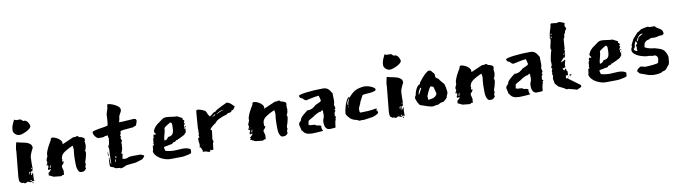

<svg xmlns="http://www.w3.org/2000/svg" viewBox="-30 -838 4517 1277"><g transform="rotate(-10 2229.0 -199.0)"><path d="M43 0Q35 -4 33 -10Q31 -16 31 -25V-40L48 -214Q48 -215 47.5 -215.5Q47 -216 47 -218Q47 -217 48 -225Q49 -233 51 -243Q53 -253 55 -261.5Q57 -270 59 -270Q61 -270 66.5 -268Q72 -266 73 -266Q84 -263 98.5 -260.5Q113 -258 126.5 -253.5Q140 -249 149.5 -240Q159 -231 159 -215L148 -193Q143 -183 139.5 -172.5Q136 -162 135 -152Q135 -151 135 -145.5Q135 -140 134.5 -132.5Q134 -125 134 -117Q134 -109 134 -103V-87L136 -85Q136 -84 134.5 -81.5Q133 -79 133 -76L134 -73Q134 -72 132 -71Q130 -70 129 -70L131 -63Q130 -63 130 -62L128 -59Q128 -60 127.5 -60.5Q127 -61 127 -62L124 -63L121 -61Q120 -59 119 -49Q118 -39 116 -37H118Q121 -37 126.5 -45.5Q132 -54 133 -54Q131 -43 130.5 -28.5Q130 -14 130 -3L133 5L122 2L118 5Q116 5 110 7L106 9L91 2H86L71 9L63 8V4H48ZM47 -350Q47 -371 53.5 -387Q60 -403 69 -421L74 -418Q75 -418 77.5 -416.5Q80 -415 83 -415H109Q114 -415 120 -408Q126 -401 128 -401Q129 -401 130.5 -401.5Q132 -402 134 -402Q141 -402 147.5 -397.5Q154 -393 158.5 -386Q163 -379 165.5 -372Q168 -365 168 -359Q168 -352 158.5 -344Q149 -336 136.5 -329.5Q124 -323 110.5 -318.5Q97 -314 89 -314Q73 -314 60.5 -325Q48 -336 47 -350ZM106 -56Q106 -54 106.5 -49Q107 -44 109 -42L111 -54L116 -56V-61Q113 -61 109.5 -59Q106 -57 106 -56ZM107 2 115 1V-4L105 -5ZM121 9Q124 11 124 14Q124 18 121 18Q118 18 118 14Q118 9 121 9ZM125 -81V-78Q125 -76 127 -76L132 -81V-87Z M235 -118 246 -145Q246 -147 245.5 -148Q245 -149 245 -151Q245 -160 249 -171.5Q253 -183 259 -196Q265 -209 272.5 -221.5Q280 -234 287 -246Q286 -247 286 -248Q286 -252 289.5 -255.5Q293 -259 296 -259Q305 -259 316 -255Q327 -251 336.5 -244.5Q346 -238 353 -229.5Q360 -221 360 -211L358 -203L436 -237H454Q454 -239 456.5 -239.5Q459 -240 460 -240Q466 -240 468.5 -238Q471 -236 476 -231L488 -229Q492 -227 500.5 -223Q509 -219 509 -216V-199H505L504 -196Q504 -195 505 -195H507Q508 -194 509 -194V-191L507 -188Q507 -180 509 -179Q509 -169 506 -154Q503 -139 495 -134H502Q500 -132 500 -129Q500 -126 501 -125.5Q502 -125 502 -124Q502 -116 499.5 -108Q497 -100 497 -96L493 -81Q491 -73 488.5 -68Q486 -63 486 -52L488 -47Q488 -44 485 -39Q482 -34 482 -29Q482 -19 484 -17V-15L479 -13L476 -7Q470 -5 468.5 -3.5Q467 -2 466 -1.5Q465 -1 462 -0.5Q459 0 449 0Q439 0 433.5 -8Q428 -16 425 -26.5Q422 -37 421.5 -48.5Q421 -60 421 -66Q421 -81 421 -91.5Q421 -102 421.5 -111.5Q422 -121 423 -131.5Q424 -142 426 -157Q426 -161 424.5 -170.5Q423 -180 423 -182L412 -178Q389 -168 366 -153Q343 -138 339 -117L337 -108L340 -106Q338 -101 337.5 -98.5Q337 -96 337 -87L345 -93V-92Q345 -78 336.5 -71.5Q328 -65 328 -56L335 -29L333 -2H323Q321 -1 317.5 1.5Q314 4 311 4L263 -1L230 -17L239 -29Q237 -27 236 -27H235Q232 -27 231 -28Q231 -33 233 -35L235 -31L252 -50Q252 -54 249 -56Q246 -53 245 -52.5Q244 -52 234 -52Q234 -62 237.5 -68.5Q241 -75 241 -80H239Q237 -80 234 -84Q232 -84 230.5 -83Q229 -82 228 -82Q229 -85 233.5 -92.5Q238 -100 238 -103ZM249 -62Q254 -62 253.5 -66.5Q253 -71 257 -83Q254 -83 251 -76.5Q248 -70 248 -65Q248 -63 249 -62ZM238 -91H235V-90Q235 -89 239 -86ZM241 -66V-72Q240 -72 240 -71Q240 -70 239.5 -69.5Q239 -69 239 -68ZM246 -96V-102L244 -98Z M862 -242 860 -237 861 -242 836 -232Q835 -231 833 -231Q831 -231 831 -233L826 -232Q818 -231 805.5 -230Q793 -229 781 -228Q769 -227 760.5 -224.5Q752 -222 752 -218V-217L754 -215Q752 -213 751 -213Q750 -213 750 -211Q750 -209 752 -206Q752 -201 749 -201Q746 -201 746 -193Q746 -189 752 -189Q746 -186 746 -176Q746 -168 749 -167L752 -157Q745 -150 745 -144Q745 -139 746 -137Q746 -129 745.5 -126Q745 -123 745 -122.5Q745 -122 744.5 -121.5Q744 -121 744 -118L745 -117Q745 -109 741.5 -97.5Q738 -86 736 -84H734V-80H739Q737 -78 735 -77Q733 -76 733 -74Q733 -73 734 -72H741L734 -40L738 -38Q744 -36 755 -36Q764 -37 771 -40.5Q778 -44 786 -45H789Q793 -45 798.5 -45.5Q804 -46 809 -46H856Q857 -46 861 -44.5Q865 -43 869.5 -41Q874 -39 877 -37Q880 -35 880 -35Q880 -30 874 -23.5Q868 -17 863 -13L818 1L760 7Q752 7 738 14.5Q724 22 710 22V18L679 15Q668 7 663 5Q658 3 655 2.5Q652 2 650 1Q648 0 643 -5Q643 -8 643 -17.5Q643 -27 643.5 -37Q644 -47 645 -55.5Q646 -64 648 -66L651 -23L655 -17Q655 -31 655.5 -59Q656 -87 659 -124L658 -122Q657 -121 656.5 -126Q656 -131 656 -137Q656 -148 657 -148H658L661 -137L669 -193H665V-203V-210Q659 -208 651 -208Q643 -208 636 -203L615 -202L607 -203L602 -201L599 -204Q591 -204 580 -218Q569 -232 569 -246Q569 -252 581.5 -255.5Q594 -259 611 -262Q628 -265 645.5 -267.5Q663 -270 674 -273Q677 -282 678.5 -297Q680 -312 680.5 -325Q681 -338 681.5 -346Q682 -354 682 -350Q682 -351 684 -357.5Q686 -364 688.5 -371.5Q691 -379 693 -385.5Q695 -392 695 -394Q694 -395 694 -397Q694 -400 696 -405Q698 -410 698 -413L700 -414Q707 -414 720.5 -410Q734 -406 747 -399.5Q760 -393 770 -383.5Q780 -374 780 -363Q780 -352 770 -337Q760 -322 760 -305L754 -282Q781 -282 809.5 -284.5Q838 -287 852 -287Q860 -287 865.5 -284Q871 -281 871 -270L861 -242ZM648 -75 643 -74Q643 -76 643.5 -88Q644 -100 646 -103ZM687 -43 682 -32V-22L692 -43ZM692 -63Q688 -63 688 -58Q688 -53 692 -53Q697 -53 697 -58Q697 -63 692 -63Z M1037 -112Q1043 -112 1046.5 -115Q1050 -118 1052 -121Q1054 -124 1056.5 -127Q1059 -130 1063 -130Q1076 -130 1087.5 -140.5Q1099 -151 1099 -190V-209Q1099 -214 1095 -218Q1091 -222 1089 -222Q1088 -221 1082 -218Q1076 -215 1069 -210.5Q1062 -206 1055 -201Q1048 -196 1044 -191V-181Q1042 -165 1036 -146Q1030 -127 1030 -110H1036ZM1180 -141 1167 -126 1161 -122Q1150 -117 1140 -111.5Q1130 -106 1120 -103L1116 -99H1111Q1105 -99 1103.5 -95Q1102 -91 1096 -90Q1085 -88 1082 -86Q1079 -84 1079 -83Q1080 -81 1080 -81Q1080 -80 1076.5 -79Q1073 -78 1069 -77.5Q1065 -77 1062 -76.5Q1059 -76 1060 -76H1055Q1052 -73 1039 -72Q1026 -71 1018 -66L1024 -42Q1029 -40 1037.5 -38Q1046 -36 1055 -35Q1064 -34 1072 -33.5Q1080 -33 1084 -33Q1098 -33 1111.5 -34.5Q1125 -36 1140 -36Q1154 -36 1167 -33.5Q1180 -31 1192 -23V-16Q1192 -11 1191.5 -4.5Q1191 2 1188 4L1184 6Q1183 7 1176 8.5Q1169 10 1160 12Q1151 14 1141.5 15.5Q1132 17 1127 17Q1107 17 1087.5 17.5Q1068 18 1048 18Q1033 18 1015.5 13Q998 8 982.5 -1Q967 -10 955.5 -23Q944 -36 941 -52L944 -59Q944 -61 945 -67Q946 -73 947 -81V-90H954L955 -91Q955 -97 956 -98Q956 -99 954.5 -100.5Q953 -102 953 -104Q953 -105 956 -107L957 -120Q957 -124 957.5 -129Q958 -134 962 -142L965 -144Q965 -148 961 -152Q964 -153 965 -158Q966 -163 968 -163Q969 -163 969 -162.5Q969 -162 970 -162L974 -159Q975 -160 975 -160H978Q981 -160 981 -162Q981 -167 976.5 -170.5Q972 -174 972 -179Q972 -181 973 -182Q973 -184 972 -185Q971 -186 971 -187L974 -188Q980 -203 987.5 -211Q995 -219 1004 -227L1009 -230Q1023 -239 1036.5 -250Q1050 -261 1067 -261Q1084 -261 1103.5 -257.5Q1123 -254 1141 -254Q1165 -242 1168.5 -239.5Q1172 -237 1174 -237L1173 -227L1181 -221L1184 -215L1177 -206L1183 -198L1177 -189Q1175 -187 1175 -184Q1175 -181 1175 -179L1176 -178L1177 -173L1175 -162L1182 -159V-153L1178 -150L1180 -147ZM1182 -182H1184Q1186 -182 1186 -179Q1186 -175 1182 -175Q1180 -175 1180 -179Q1180 -182 1182 -182ZM1186 -168Q1186 -164 1184 -164Q1182 -164 1182 -168Q1182 -170 1183 -170Q1184 -170 1186 -168Z M1346 -73V-65Q1346 -58 1348 -54L1350 -55Q1350 -51 1349.5 -45.5Q1349 -40 1345 -38L1340 6Q1336 7 1331 7H1326Q1324 7 1321 9L1320 1Q1317 3 1317 7V13V17Q1315 15 1312 15Q1310 15 1310.5 15.5Q1311 16 1309 16Q1306 16 1297 12Q1288 8 1277 8Q1271 8 1268 9Q1268 7 1269 4Q1270 1 1270 -1Q1265 -6 1263.5 -15Q1262 -24 1254 -24H1252Q1255 -29 1255.5 -35.5Q1256 -42 1256 -47Q1256 -49 1254 -59L1253 -72V-80V-84Q1254 -86 1257.5 -88Q1261 -90 1263 -92Q1263 -94 1261 -98Q1259 -102 1259 -106L1264 -112Q1263 -112 1263 -117Q1263 -123 1263.5 -131Q1264 -139 1264 -144Q1264 -150 1263 -150L1272 -264Q1273 -271 1276.5 -272.5Q1280 -274 1285 -274Q1290 -274 1298 -271.5Q1306 -269 1313.5 -266Q1321 -263 1327 -259.5Q1333 -256 1335 -253Q1336 -252 1338.5 -246Q1341 -240 1344 -233.5Q1347 -227 1350.5 -221.5Q1354 -216 1357 -216L1360 -218Q1373 -226 1379 -232.5Q1385 -239 1400 -242Q1400 -246 1413.5 -253.5Q1427 -261 1442.5 -268.5Q1458 -276 1470 -281.5Q1482 -287 1478 -287Q1483 -287 1493 -283Q1503 -279 1511 -271L1530 -252L1516 -233L1501 -228L1503 -224Q1498 -218 1486.5 -217Q1475 -216 1469 -212Q1469 -211 1470 -211L1471 -210Q1456 -206 1442 -201Q1430 -196 1417 -190.5Q1404 -185 1396 -178L1381 -162Q1381 -163 1375.5 -159.5Q1370 -156 1363.5 -150.5Q1357 -145 1351 -138.5Q1345 -132 1345 -127V-126L1353 -123L1347 -73ZM1437 -242Q1423 -238 1413 -231L1403 -225L1404 -223Q1417 -230 1430.5 -235.5Q1444 -241 1454 -243Q1450 -243 1445 -243Q1440 -243 1437 -242ZM1385 -220Q1383 -218 1376 -213.5Q1369 -209 1367 -207L1361 -202H1362Q1364 -205 1369 -207.5Q1374 -210 1379.5 -212.5Q1385 -215 1389 -216.5Q1393 -218 1393 -220Q1393 -222 1387 -224Q1386 -224 1386 -222.5Q1386 -221 1385 -220Z M1597 -118 1608 -145Q1608 -147 1607.5 -148Q1607 -149 1607 -151Q1607 -160 1611 -171.5Q1615 -183 1621 -196Q1627 -209 1634.5 -221.5Q1642 -234 1649 -246Q1648 -247 1648 -248Q1648 -252 1651.5 -255.5Q1655 -259 1658 -259Q1667 -259 1678 -255Q1689 -251 1698.5 -244.5Q1708 -238 1715 -229.5Q1722 -221 1722 -211L1720 -203L1798 -237H1816Q1816 -239 1818.5 -239.5Q1821 -240 1822 -240Q1828 -240 1830.5 -238Q1833 -236 1838 -231L1850 -229Q1854 -227 1862.5 -223Q1871 -219 1871 -216V-199H1867L1866 -196Q1866 -195 1867 -195H1869Q1870 -194 1871 -194V-191L1869 -188Q1869 -180 1871 -179Q1871 -169 1868 -154Q1865 -139 1857 -134H1864Q1862 -132 1862 -129Q1862 -126 1863 -125.5Q1864 -125 1864 -124Q1864 -116 1861.5 -108Q1859 -100 1859 -96L1855 -81Q1853 -73 1850.5 -68Q1848 -63 1848 -52L1850 -47Q1850 -44 1847 -39Q1844 -34 1844 -29Q1844 -19 1846 -17V-15L1841 -13L1838 -7Q1832 -5 1830.5 -3.5Q1829 -2 1828 -1.5Q1827 -1 1824 -0.5Q1821 0 1811 0Q1801 0 1795.5 -8Q1790 -16 1787 -26.5Q1784 -37 1783.5 -48.5Q1783 -60 1783 -66Q1783 -81 1783 -91.5Q1783 -102 1783.5 -111.5Q1784 -121 1785 -131.5Q1786 -142 1788 -157Q1788 -161 1786.5 -170.5Q1785 -180 1785 -182L1774 -178Q1751 -168 1728 -153Q1705 -138 1701 -117L1699 -108L1702 -106Q1700 -101 1699.5 -98.5Q1699 -96 1699 -87L1707 -93V-92Q1707 -78 1698.5 -71.5Q1690 -65 1690 -56L1697 -29L1695 -2H1685Q1683 -1 1679.5 1.5Q1676 4 1673 4L1625 -1L1592 -17L1601 -29Q1599 -27 1598 -27H1597Q1594 -27 1593 -28Q1593 -33 1595 -35L1597 -31L1614 -50Q1614 -54 1611 -56Q1608 -53 1607 -52.5Q1606 -52 1596 -52Q1596 -62 1599.5 -68.5Q1603 -75 1603 -80H1601Q1599 -80 1596 -84Q1594 -84 1592.5 -83Q1591 -82 1590 -82Q1591 -85 1595.5 -92.5Q1600 -100 1600 -103ZM1611 -62Q1616 -62 1615.5 -66.5Q1615 -71 1619 -83Q1616 -83 1613 -76.5Q1610 -70 1610 -65Q1610 -63 1611 -62ZM1600 -91H1597V-90Q1597 -89 1601 -86ZM1603 -66V-72Q1602 -72 1602 -71Q1602 -70 1601.5 -69.5Q1601 -69 1601 -68ZM1608 -96V-102L1606 -98Z M2056 -32Q2074 -27 2074 -25L2073 -16Q2073 -5 2077 3Q2079 7 2081 8Q2081 10 2072.5 10.5Q2064 11 2052.5 12Q2041 13 2029.5 13.5Q2018 14 2011 14H2004Q1982 14 1967 7Q1952 0 1943 -17L1939 -19L1937 -32Q1935 -40 1933 -47Q1931 -54 1931 -62Q1932 -68 1936 -72.5Q1940 -77 1943.5 -80.5Q1947 -84 1949 -86Q1951 -88 1948 -88Q1948 -93 1954 -101Q1960 -109 1969 -117Q1978 -125 1987.5 -132.5Q1997 -140 2003 -144L2011 -142Q2013 -142 2021.5 -144.5Q2030 -147 2035 -149L2049 -159Q2056 -160 2056 -166L2095 -184Q2096 -186 2098.5 -188.5Q2101 -191 2101 -192L2093 -224Q2093 -226 2090 -226Q2089 -226 2089 -225.5Q2089 -225 2088 -225H2086Q2081 -225 2068.5 -223Q2056 -221 2043 -218Q2030 -215 2019.5 -213Q2009 -211 2009 -211Q2008 -210 2006 -210Q2000 -210 1993.5 -216Q1987 -222 1982 -227L1972 -231L1967 -235Q1967 -237 1966 -238.5Q1965 -240 1964 -242L1962 -246Q1962 -251 1978.5 -255Q1995 -259 2020 -262Q2045 -265 2073.5 -266.5Q2102 -268 2126 -268H2129Q2143 -268 2152 -263.5Q2161 -259 2167 -252.5Q2173 -246 2177 -238.5Q2181 -231 2186 -225V-208Q2186 -197 2186.5 -190.5Q2187 -184 2187 -178Q2187 -172 2186 -165.5Q2185 -159 2182 -148Q2182 -143 2184 -139.5Q2186 -136 2186 -132V-131L2187 -124L2179 -115L2185 -108L2178 -99Q2178 -97 2176.5 -94Q2175 -91 2175 -89L2176 -88L2174 -72L2182 -70L2181 -64L2175 -61L2177 -57L2176 -50Q2171 -41 2169 -24Q2167 -7 2166 1Q2165 3 2158.5 3.5Q2152 4 2144.5 4.5Q2137 5 2130.5 5Q2124 5 2124 5Q2115 5 2108.5 0Q2102 -5 2098.5 -12.5Q2095 -20 2093.5 -28.5Q2092 -37 2092 -44Q2092 -61 2097.5 -71.5Q2103 -82 2103 -101Q2101 -109 2102.5 -117.5Q2104 -126 2095 -126Q2093 -124 2090.5 -121.5Q2088 -119 2086 -118Q2085 -119 2081 -119Q2079 -119 2072 -116Q2065 -113 2057 -109Q2049 -105 2042.5 -101Q2036 -97 2035 -95Q2024 -88 2013.5 -83Q2003 -78 1996 -71L1994 -56Q1994 -55 1993 -51.5Q1992 -48 1992 -45L1993 -44L1997 -47L2000 -42Q2007 -41 2014 -41.5Q2021 -42 2024 -40Q2025 -40 2025.5 -40.5Q2026 -41 2027 -41Q2032 -41 2039.5 -36Q2047 -31 2053 -31Q2055 -31 2056 -32Z M2247 -77Q2247 -84 2250 -99.5Q2253 -115 2258.5 -132.5Q2264 -150 2272 -164.5Q2280 -179 2289 -184L2292 -181Q2285 -173 2277.5 -160Q2270 -147 2270 -136V-128Q2272 -135 2278.5 -148.5Q2285 -162 2285 -168V-170Q2293 -180 2297 -183Q2301 -186 2309 -196L2325 -210Q2338 -220 2353.5 -225Q2369 -230 2383 -232L2403 -234Q2409 -234 2421 -231.5Q2433 -229 2444 -224.5Q2455 -220 2463.5 -214Q2472 -208 2472 -201Q2472 -194 2460.5 -190.5Q2449 -187 2434 -185.5Q2419 -184 2403.5 -183Q2388 -182 2380 -179L2356 -133L2357 -131Q2352 -120 2346.5 -108.5Q2341 -97 2341 -95V-74L2345 -67H2354Q2376 -67 2399 -68.5Q2422 -70 2457 -76L2456 -68L2453 -63Q2453 -61 2456.5 -60Q2460 -59 2462 -59Q2460 -57 2460 -54Q2460 -52 2461 -51Q2462 -50 2462 -48Q2462 -43 2455 -38.5Q2448 -34 2439 -30Q2430 -26 2421.5 -24Q2413 -22 2410 -22L2360 -15Q2357 -16 2351 -16Q2346 -16 2342.5 -15.5Q2339 -15 2335 -15Q2324 -15 2322.5 -18Q2321 -21 2317 -22Q2301 -25 2290 -30Q2279 -35 2273 -40Q2271 -42 2266.5 -47Q2262 -52 2257.5 -57.5Q2253 -63 2250 -68.5Q2247 -74 2247 -77ZM2277 -126Q2277 -124 2276 -121Q2275 -118 2275 -116L2277 -111Q2278 -113 2278 -121ZM2279 -130Q2279 -132 2280 -135Q2281 -138 2281 -140V-142Q2277 -139 2277 -132Z M2545 0Q2537 -4 2535 -10Q2533 -16 2533 -25V-40L2550 -214Q2550 -215 2549.5 -215.5Q2549 -216 2549 -218Q2549 -217 2550 -225Q2551 -233 2553 -243Q2555 -253 2557 -261.5Q2559 -270 2561 -270Q2563 -270 2568.5 -268Q2574 -266 2575 -266Q2586 -263 2600.5 -260.5Q2615 -258 2628.5 -253.5Q2642 -249 2651.5 -240Q2661 -231 2661 -215L2650 -193Q2645 -183 2641.5 -172.5Q2638 -162 2637 -152Q2637 -151 2637 -145.5Q2637 -140 2636.5 -132.5Q2636 -125 2636 -117Q2636 -109 2636 -103V-87L2638 -85Q2638 -84 2636.5 -81.5Q2635 -79 2635 -76L2636 -73Q2636 -72 2634 -71Q2632 -70 2631 -70L2633 -63Q2632 -63 2632 -62L2630 -59Q2630 -60 2629.5 -60.5Q2629 -61 2629 -62L2626 -63L2623 -61Q2622 -59 2621 -49Q2620 -39 2618 -37H2620Q2623 -37 2628.5 -45.5Q2634 -54 2635 -54Q2633 -43 2632.5 -28.5Q2632 -14 2632 -3L2635 5L2624 2L2620 5Q2618 5 2612 7L2608 9L2593 2H2588L2573 9L2565 8V4H2550ZM2549 -350Q2549 -371 2555.5 -387Q2562 -403 2571 -421L2576 -418Q2577 -418 2579.5 -416.5Q2582 -415 2585 -415H2611Q2616 -415 2622 -408Q2628 -401 2630 -401Q2631 -401 2632.5 -401.5Q2634 -402 2636 -402Q2643 -402 2649.5 -397.5Q2656 -393 2660.5 -386Q2665 -379 2667.5 -372Q2670 -365 2670 -359Q2670 -352 2660.5 -344Q2651 -336 2638.5 -329.5Q2626 -323 2612.5 -318.5Q2599 -314 2591 -314Q2575 -314 2562.5 -325Q2550 -336 2549 -350ZM2608 -56Q2608 -54 2608.5 -49Q2609 -44 2611 -42L2613 -54L2618 -56V-61Q2615 -61 2611.5 -59Q2608 -57 2608 -56ZM2609 2 2617 1V-4L2607 -5ZM2623 9Q2626 11 2626 14Q2626 18 2623 18Q2620 18 2620 14Q2620 9 2623 9ZM2627 -81V-78Q2627 -76 2629 -76L2634 -81V-87Z M2723 -107Q2723 -109 2724 -110.5Q2725 -112 2726 -114L2729 -117Q2729 -131 2738.5 -152Q2748 -173 2760 -181L2768 -185Q2770 -186 2770 -189.5Q2770 -193 2771 -195L2775 -200Q2783 -211 2793 -222.5Q2803 -234 2812.5 -243Q2822 -252 2830 -257.5Q2838 -263 2844 -263Q2846 -263 2847.5 -262Q2849 -261 2856 -259L2867 -245Q2871 -244 2874 -237L2877 -230V-214L2880 -210Q2882 -208 2883 -206.5Q2884 -205 2886 -204L2898 -196Q2899 -192 2904 -186Q2909 -180 2914 -174L2928 -158Q2930 -155 2932 -147Q2934 -139 2935.5 -130Q2937 -121 2938 -113.5Q2939 -106 2939 -103V-95L2930 -74L2929 -66L2919 -55L2904 -43Q2899 -40 2891 -40Q2883 -40 2877 -35L2869 -32Q2863 -28 2859 -28Q2858 -28 2857.5 -28.5Q2857 -29 2856 -29L2844 -27Q2840 -24 2827 -24Q2820 -24 2816 -25L2793 -31L2770 -39Q2756 -43 2748.5 -46Q2741 -49 2732 -66Q2730 -71 2728 -76Q2726 -81 2724 -84L2720 -100ZM2805 -73 2810 -72Q2818 -74 2829 -75.5Q2840 -77 2845 -80L2855 -87L2863 -96L2866 -105L2854 -151L2837 -158L2834 -156Q2832 -155 2828 -148.5Q2824 -142 2819.5 -133Q2815 -124 2810.5 -114Q2806 -104 2804 -97ZM2768 -161Q2763 -156 2756 -143Q2749 -130 2749 -120Q2749 -116 2750 -114L2752 -119L2768 -148Q2772 -154 2773 -157Z M2996 -118 3007 -145Q3007 -147 3006.5 -148Q3006 -149 3006 -151Q3006 -160 3010 -171.5Q3014 -183 3020 -196Q3026 -209 3033.5 -221.5Q3041 -234 3048 -246Q3047 -247 3047 -248Q3047 -252 3050.5 -255.5Q3054 -259 3057 -259Q3066 -259 3077 -255Q3088 -251 3097.5 -244.5Q3107 -238 3114 -229.5Q3121 -221 3121 -211L3119 -203L3197 -237H3215Q3215 -239 3217.5 -239.5Q3220 -240 3221 -240Q3227 -240 3229.5 -238Q3232 -236 3237 -231L3249 -229Q3253 -227 3261.5 -223Q3270 -219 3270 -216V-199H3266L3265 -196Q3265 -195 3266 -195H3268Q3269 -194 3270 -194V-191L3268 -188Q3268 -180 3270 -179Q3270 -169 3267 -154Q3264 -139 3256 -134H3263Q3261 -132 3261 -129Q3261 -126 3262 -125.5Q3263 -125 3263 -124Q3263 -116 3260.5 -108Q3258 -100 3258 -96L3254 -81Q3252 -73 3249.5 -68Q3247 -63 3247 -52L3249 -47Q3249 -44 3246 -39Q3243 -34 3243 -29Q3243 -19 3245 -17V-15L3240 -13L3237 -7Q3231 -5 3229.5 -3.5Q3228 -2 3227 -1.5Q3226 -1 3223 -0.5Q3220 0 3210 0Q3200 0 3194.5 -8Q3189 -16 3186 -26.5Q3183 -37 3182.5 -48.5Q3182 -60 3182 -66Q3182 -81 3182 -91.5Q3182 -102 3182.5 -111.5Q3183 -121 3184 -131.5Q3185 -142 3187 -157Q3187 -161 3185.5 -170.5Q3184 -180 3184 -182L3173 -178Q3150 -168 3127 -153Q3104 -138 3100 -117L3098 -108L3101 -106Q3099 -101 3098.5 -98.5Q3098 -96 3098 -87L3106 -93V-92Q3106 -78 3097.5 -71.5Q3089 -65 3089 -56L3096 -29L3094 -2H3084Q3082 -1 3078.5 1.5Q3075 4 3072 4L3024 -1L2991 -17L3000 -29Q2998 -27 2997 -27H2996Q2993 -27 2992 -28Q2992 -33 2994 -35L2996 -31L3013 -50Q3013 -54 3010 -56Q3007 -53 3006 -52.5Q3005 -52 2995 -52Q2995 -62 2998.5 -68.5Q3002 -75 3002 -80H3000Q2998 -80 2995 -84Q2993 -84 2991.5 -83Q2990 -82 2989 -82Q2990 -85 2994.5 -92.5Q2999 -100 2999 -103ZM3010 -62Q3015 -62 3014.5 -66.5Q3014 -71 3018 -83Q3015 -83 3012 -76.5Q3009 -70 3009 -65Q3009 -63 3010 -62ZM2999 -91H2996V-90Q2996 -89 3000 -86ZM3002 -66V-72Q3001 -72 3001 -71Q3001 -70 3000.5 -69.5Q3000 -69 3000 -68ZM3007 -96V-102L3005 -98Z M3455 -32Q3473 -27 3473 -25L3472 -16Q3472 -5 3476 3Q3478 7 3480 8Q3480 10 3471.5 10.5Q3463 11 3451.5 12Q3440 13 3428.5 13.5Q3417 14 3410 14H3403Q3381 14 3366 7Q3351 0 3342 -17L3338 -19L3336 -32Q3334 -40 3332 -47Q3330 -54 3330 -62Q3331 -68 3335 -72.5Q3339 -77 3342.5 -80.5Q3346 -84 3348 -86Q3350 -88 3347 -88Q3347 -93 3353 -101Q3359 -109 3368 -117Q3377 -125 3386.5 -132.5Q3396 -140 3402 -144L3410 -142Q3412 -142 3420.5 -144.5Q3429 -147 3434 -149L3448 -159Q3455 -160 3455 -166L3494 -184Q3495 -186 3497.5 -188.5Q3500 -191 3500 -192L3492 -224Q3492 -226 3489 -226Q3488 -226 3488 -225.5Q3488 -225 3487 -225H3485Q3480 -225 3467.5 -223Q3455 -221 3442 -218Q3429 -215 3418.5 -213Q3408 -211 3408 -211Q3407 -210 3405 -210Q3399 -210 3392.5 -216Q3386 -222 3381 -227L3371 -231L3366 -235Q3366 -237 3365 -238.5Q3364 -240 3363 -242L3361 -246Q3361 -251 3377.5 -255Q3394 -259 3419 -262Q3444 -265 3472.5 -266.5Q3501 -268 3525 -268H3528Q3542 -268 3551 -263.5Q3560 -259 3566 -252.5Q3572 -246 3576 -238.5Q3580 -231 3585 -225V-208Q3585 -197 3585.5 -190.5Q3586 -184 3586 -178Q3586 -172 3585 -165.5Q3584 -159 3581 -148Q3581 -143 3583 -139.5Q3585 -136 3585 -132V-131L3586 -124L3578 -115L3584 -108L3577 -99Q3577 -97 3575.5 -94Q3574 -91 3574 -89L3575 -88L3573 -72L3581 -70L3580 -64L3574 -61L3576 -57L3575 -50Q3570 -41 3568 -24Q3566 -7 3565 1Q3564 3 3557.5 3.5Q3551 4 3543.5 4.5Q3536 5 3529.5 5Q3523 5 3523 5Q3514 5 3507.5 0Q3501 -5 3497.5 -12.5Q3494 -20 3492.5 -28.5Q3491 -37 3491 -44Q3491 -61 3496.5 -71.5Q3502 -82 3502 -101Q3500 -109 3501.5 -117.5Q3503 -126 3494 -126Q3492 -124 3489.5 -121.5Q3487 -119 3485 -118Q3484 -119 3480 -119Q3478 -119 3471 -116Q3464 -113 3456 -109Q3448 -105 3441.5 -101Q3435 -97 3434 -95Q3423 -88 3412.5 -83Q3402 -78 3395 -71L3393 -56Q3393 -55 3392 -51.5Q3391 -48 3391 -45L3392 -44L3396 -47L3399 -42Q3406 -41 3413 -41.5Q3420 -42 3423 -40Q3424 -40 3424.5 -40.5Q3425 -41 3426 -41Q3431 -41 3438.5 -36Q3446 -31 3452 -31Q3454 -31 3455 -32Z M3780 -361Q3778 -353 3774.5 -349Q3771 -345 3769 -333L3770 -329Q3770 -325 3766 -320.5Q3762 -316 3762 -314L3759 -274Q3759 -271 3758.5 -268Q3758 -265 3758 -262V-254Q3758 -249 3754 -242L3756 -232V-233L3757 -231Q3754 -226 3753.5 -225Q3753 -224 3752 -220L3755 -218Q3755 -212 3754 -211L3749 -196Q3749 -194 3746 -191L3741 -193L3716 -164H3718Q3720 -164 3725 -166.5Q3730 -169 3735 -171Q3741 -174 3748 -178Q3748 -170 3745.5 -164.5Q3743 -159 3742 -152L3740 -135L3742 -127L3734 -126L3721 -121L3722 -117L3731 -107L3739 -119L3743 -115L3745 -103L3750 -99V-77L3746 -72H3734L3732 -53H3743Q3745 -52 3746.5 -49.5Q3748 -47 3750 -46L3815 2L3822 7V20L3794 33Q3788 33 3787 32.5Q3786 32 3784.5 31.5Q3783 31 3778 29Q3773 27 3758 24Q3754 22 3754 22Q3753 22 3753 22.5Q3753 23 3752 23Q3750 23 3748 22L3740 18Q3740 19 3736 19Q3726 19 3721.5 17.5Q3717 16 3713 11L3673 -9Q3673 -9 3669.5 -12.5Q3666 -16 3662.5 -20.5Q3659 -25 3655.5 -28.5Q3652 -32 3652 -33L3646 -67Q3646 -70 3648 -74.5Q3650 -79 3650 -83Q3650 -88 3648.5 -90Q3647 -92 3647 -97V-100V-101Q3647 -103 3648 -105Q3649 -107 3649 -110Q3648 -111 3648 -112L3647 -117L3652 -128Q3652 -129 3652.5 -129.5Q3653 -130 3653 -131V-133Q3653 -136 3650 -136.5Q3647 -137 3647 -140L3654 -158V-167Q3654 -172 3653.5 -177Q3653 -182 3653 -189Q3656 -209 3659 -220.5Q3662 -232 3667 -252Q3669 -252 3669 -255Q3669 -258 3667 -259.5Q3665 -261 3665 -270Q3665 -278 3670.5 -297Q3676 -316 3676 -333H3672Q3674 -344 3675.5 -355.5Q3677 -367 3681 -380L3685 -393Q3689 -402 3689 -405L3693 -426L3698 -431Q3703 -430 3716.5 -429Q3730 -428 3735 -426Q3739 -430 3745 -430H3757L3787 -418L3783 -402Q3783 -397 3787 -389.5Q3791 -382 3791 -379L3779 -363ZM3761 -76H3779L3767 -72L3763 -60L3759 -68ZM3681 -346Q3679 -346 3679 -339Q3679 -334 3682 -334Q3685 -334 3685 -340Q3685 -346 3681 -346ZM3743 -214V-212Q3743 -209 3745 -209Q3747 -209 3750 -215Q3749 -216 3749 -218V-221ZM3685 -363Q3681 -362 3681 -359Q3681 -356 3685 -356Q3689 -356 3689 -359Q3689 -363 3685 -363ZM3752 -62V-58H3747L3748 -62Z M3978 -112Q3984 -112 3987.5 -115Q3991 -118 3993 -121Q3995 -124 3997.5 -127Q4000 -130 4004 -130Q4017 -130 4028.5 -140.5Q4040 -151 4040 -190V-209Q4040 -214 4036 -218Q4032 -222 4030 -222Q4029 -221 4023 -218Q4017 -215 4010 -210.5Q4003 -206 3996 -201Q3989 -196 3985 -191V-181Q3983 -165 3977 -146Q3971 -127 3971 -110H3977ZM4121 -141 4108 -126 4102 -122Q4091 -117 4081 -111.5Q4071 -106 4061 -103L4057 -99H4052Q4046 -99 4044.5 -95Q4043 -91 4037 -90Q4026 -88 4023 -86Q4020 -84 4020 -83Q4021 -81 4021 -81Q4021 -80 4017.5 -79Q4014 -78 4010 -77.5Q4006 -77 4003 -76.5Q4000 -76 4001 -76H3996Q3993 -73 3980 -72Q3967 -71 3959 -66L3965 -42Q3970 -40 3978.5 -38Q3987 -36 3996 -35Q4005 -34 4013 -33.5Q4021 -33 4025 -33Q4039 -33 4052.5 -34.5Q4066 -36 4081 -36Q4095 -36 4108 -33.5Q4121 -31 4133 -23V-16Q4133 -11 4132.5 -4.5Q4132 2 4129 4L4125 6Q4124 7 4117 8.5Q4110 10 4101 12Q4092 14 4082.5 15.5Q4073 17 4068 17Q4048 17 4028.5 17.5Q4009 18 3989 18Q3974 18 3956.5 13Q3939 8 3923.5 -1Q3908 -10 3896.5 -23Q3885 -36 3882 -52L3885 -59Q3885 -61 3886 -67Q3887 -73 3888 -81V-90H3895L3896 -91Q3896 -97 3897 -98Q3897 -99 3895.5 -100.5Q3894 -102 3894 -104Q3894 -105 3897 -107L3898 -120Q3898 -124 3898.5 -129Q3899 -134 3903 -142L3906 -144Q3906 -148 3902 -152Q3905 -153 3906 -158Q3907 -163 3909 -163Q3910 -163 3910 -162.5Q3910 -162 3911 -162L3915 -159Q3916 -160 3916 -160H3919Q3922 -160 3922 -162Q3922 -167 3917.5 -170.5Q3913 -174 3913 -179Q3913 -181 3914 -182Q3914 -184 3913 -185Q3912 -186 3912 -187L3915 -188Q3921 -203 3928.5 -211Q3936 -219 3945 -227L3950 -230Q3964 -239 3977.5 -250Q3991 -261 4008 -261Q4025 -261 4044.5 -257.5Q4064 -254 4082 -254Q4106 -242 4109.5 -239.5Q4113 -237 4115 -237L4114 -227L4122 -221L4125 -215L4118 -206L4124 -198L4118 -189Q4116 -187 4116 -184Q4116 -181 4116 -179L4117 -178L4118 -173L4116 -162L4123 -159V-153L4119 -150L4121 -147ZM4123 -182H4125Q4127 -182 4127 -179Q4127 -175 4123 -175Q4121 -175 4121 -179Q4121 -182 4123 -182ZM4127 -168Q4127 -164 4125 -164Q4123 -164 4123 -168Q4123 -170 4124 -170Q4125 -170 4127 -168Z M4313 25Q4310 25 4304.5 24.5Q4299 24 4292.5 23Q4286 22 4280.5 20.5Q4275 19 4272 18L4248 9Q4246 9 4240 6.5Q4234 4 4220 -1L4207 -17Q4207 -26 4217 -34Q4227 -42 4235 -45Q4236 -45 4240.5 -44Q4245 -43 4250 -41.5Q4255 -40 4259.5 -39Q4264 -38 4265 -38Q4274 -38 4289 -39Q4304 -40 4318.5 -41.5Q4333 -43 4343.5 -45.5Q4354 -48 4354 -51L4359 -77Q4359 -88 4352 -95Q4345 -102 4335 -102Q4332 -102 4330 -100L4303 -105H4293Q4285 -105 4268 -108.5Q4251 -112 4234.5 -119Q4218 -126 4205.5 -137Q4193 -148 4193 -163Q4193 -172 4195.5 -175Q4198 -178 4202 -188L4199 -190Q4199 -193 4201.5 -199Q4204 -205 4207.5 -211.5Q4211 -218 4214 -224Q4217 -230 4218 -233L4253 -272Q4255 -274 4257.5 -273.5Q4260 -273 4260 -275L4283 -290H4288Q4288 -290 4294 -292L4321 -297H4330L4332 -295Q4337 -293 4342.5 -293Q4348 -293 4355 -293H4372Q4374 -293 4377.5 -287.5Q4381 -282 4383 -282Q4392 -276 4399 -272Q4406 -268 4411.5 -263.5Q4417 -259 4420 -252.5Q4423 -246 4423 -234Q4423 -231 4418 -229Q4413 -227 4411 -225H4393Q4392 -225 4388.5 -224Q4385 -223 4380.5 -222Q4376 -221 4372 -220Q4368 -219 4367 -219H4330Q4328 -214 4318.5 -212.5Q4309 -211 4304 -208Q4290 -200 4287 -190.5Q4284 -181 4282 -167Q4297 -157 4317.5 -153Q4338 -149 4346 -149L4373 -141Q4400 -133 4410.5 -118.5Q4421 -104 4425 -90L4428 -77V-69Q4428 -65 4427 -62Q4426 -59 4425 -39L4420 -24L4417 -22Q4406 -7 4398.5 1.5Q4391 10 4372 13Q4371 13 4369.5 15Q4368 17 4362.5 19Q4357 21 4345.5 23Q4334 25 4313 25ZM4210 -168Q4210 -159 4217.5 -155Q4225 -151 4233 -151L4230 -162V-164Q4230 -171 4231 -172Q4232 -173 4232 -181Q4228 -181 4228 -185Q4228 -187 4230 -192Q4232 -197 4234 -198V-192Q4237 -192 4237.5 -197Q4238 -202 4238 -205Q4238 -210 4236 -210L4234 -205V-218H4232Q4231 -215 4228 -210.5Q4225 -206 4223 -203Q4221 -196 4220.5 -189Q4220 -182 4217 -175Q4215 -170 4212.5 -171Q4210 -172 4210 -168ZM4284 -259Q4267 -259 4255.5 -245.5Q4244 -232 4239 -216V-215Q4247 -215 4249.5 -225Q4252 -235 4256 -240Q4257 -241 4261 -243Q4265 -245 4270 -248Q4275 -251 4279.5 -253.5Q4284 -256 4286 -259Z"/></g></svg>

Font: East Sea Dokdo Cyrillic
Style: Regular
Weight: 400
Version: Version 1.00 July 4, 2018, initial release